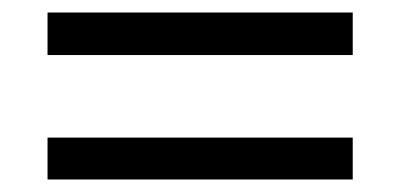

<svg xmlns="http://www.w3.org/2000/svg" viewBox="-20 -441 640 307"><path d="M56 -353V-421H544V-353ZM56 -154V-221H544V-154Z"/></svg>

Font: Nunito Sans 12pt ExtraLight Medium
Style: Regular
Weight: 500
Version: Version 3.101;gftools[0.9.27]